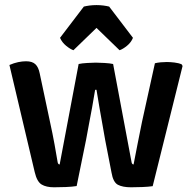

<svg xmlns="http://www.w3.org/2000/svg" viewBox="-20 -750 771 774"><path d="M18 -488Q36.5 -496 53.2 -499.5Q70 -503 85 -503Q110 -503 122.5 -491.2Q135 -479.5 140 -454.5L181.5 -259Q192 -211.5 200 -167.2Q208 -123 212.5 -95.5Q214.5 -87 220.5 -87L297 -492Q310.5 -495 332.5 -496.2Q354.5 -497.5 366 -497.5Q378.5 -497.5 400.8 -496.2Q423 -495 436 -492L510.5 -95.5Q512.5 -87 518.5 -87Q526.5 -128 534.8 -170.8Q543 -213.5 552.5 -259L604.5 -495Q614.5 -497.5 627.5 -498.8Q640.5 -500 652.5 -500Q665.5 -500 683 -498Q700.5 -496 712.5 -490.5L716 -484L595.5 0.5Q578.5 3 553.8 4Q529 5 508 5Q474.5 5 455.2 -5.2Q436 -15.5 429.5 -54.5L404 -185.5Q399.5 -211.5 393.5 -245.2Q387.5 -279 381 -315.8Q374.5 -352.5 369 -388H363.5Q358 -353 351.2 -316.2Q344.5 -279.5 338 -246Q331.5 -212.5 327 -186.5L289 0Q270.5 3 244.8 4Q219 5 197.5 5Q166.5 5 147.8 -6.2Q129 -17.5 120 -56ZM420 -723.5 516 -597.5Q508.5 -579 492 -565.5Q475.5 -552 462 -547.5L369 -637.5L276 -547.5Q263 -552 246.5 -565.5Q230 -579 222 -597.5L318 -723.5Q328 -726 341.5 -727.8Q355 -729.5 369 -729.5Q383 -729.5 396.5 -727.8Q410 -726 420 -723.5Z"/></svg>

Font: Signika Medium
Style: Regular
Weight: 500
Designer: Anna Giedry
Foundry: Anna Giedry
Version: Version 2.000